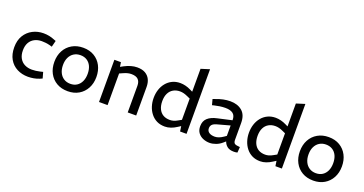

<svg xmlns="http://www.w3.org/2000/svg" viewBox="-38 -1456 4077 2150"><g transform="rotate(20 2000.5 -381.5)"><path d="M304 7Q232 7 173.5 -23Q115 -53 81.5 -111Q48 -169 48 -252Q48 -335 83 -392.5Q118 -450 176.5 -480.5Q235 -511 305 -511Q340 -511 372.5 -504.5Q405 -498 433 -486L460 -476L441 -401L409 -410Q385 -416 361.5 -418.5Q338 -421 316 -421Q268 -421 230.5 -401.5Q193 -382 172 -344.5Q151 -307 151 -252Q151 -197 172.5 -159Q194 -121 232 -102Q270 -83 318 -83Q340 -83 365 -86Q390 -89 415 -95L447 -103L467 -31L440 -19Q406 -5 371 1Q336 7 304 7Z M777 7Q701 7 644.5 -26Q588 -59 557 -117.5Q526 -176 526 -252Q526 -328 557.5 -386.5Q589 -445 646 -478Q703 -511 778 -511Q854 -511 910 -477.5Q966 -444 996.5 -385.5Q1027 -327 1027 -252Q1027 -176 995.5 -117.5Q964 -59 908 -26Q852 7 777 7ZM777 -81Q822 -81 854.5 -102Q887 -123 905 -161.5Q923 -200 923 -252Q923 -304 905.5 -342Q888 -380 855 -401Q822 -422 777 -422Q733 -422 699.5 -401Q666 -380 647.5 -342Q629 -304 629 -252Q629 -200 647.5 -161.5Q666 -123 699.5 -102Q733 -81 777 -81Z M1150 0V-503H1228L1236 -450L1271 -469Q1309 -489 1347 -500Q1385 -511 1422 -511Q1481 -511 1518.5 -489Q1556 -467 1574.5 -429Q1593 -391 1593 -341V0H1492V-317Q1492 -367 1466 -392.5Q1440 -418 1385 -418Q1362 -418 1339 -412Q1316 -406 1290 -394L1252 -377V0Z M1935 7Q1880 7 1838.5 -13.5Q1797 -34 1768 -70.5Q1739 -107 1724 -153.5Q1709 -200 1709 -252Q1709 -305 1724 -351.5Q1739 -398 1768.5 -434Q1798 -470 1840 -490.5Q1882 -511 1935 -511Q1965 -511 1997.5 -503Q2030 -495 2060 -480L2091 -465V-738L2193 -770V0H2116L2107 -61L2074 -40Q2041 -18 2005.5 -5.5Q1970 7 1935 7ZM1812 -252Q1812 -199 1830 -160.5Q1848 -122 1881.5 -102Q1915 -82 1963 -82Q1983 -82 2005 -88Q2027 -94 2053 -109L2091 -130V-383L2053 -400Q2029 -411 2007 -416.5Q1985 -422 1963 -422Q1918 -422 1883.5 -402Q1849 -382 1830.5 -344Q1812 -306 1812 -252Z M2468 7Q2428 7 2391 -8Q2354 -23 2330.5 -54Q2307 -85 2307 -133Q2307 -195 2346 -230.5Q2385 -266 2456 -281L2625 -319V-322Q2625 -375 2594 -398.5Q2563 -422 2504 -422Q2471 -422 2437 -417Q2403 -412 2375 -405L2351 -399L2333 -466L2358 -475Q2404 -493 2446.5 -502Q2489 -511 2531 -511Q2618 -511 2672 -465Q2726 -419 2726 -324V-123Q2726 -91 2741 -79.5Q2756 -68 2805 -65L2800 2Q2790 5 2778.5 6Q2767 7 2758 7Q2707 7 2678.5 -15.5Q2650 -38 2639 -72L2616 -52Q2582 -22 2543 -7.5Q2504 7 2468 7ZM2500 -78Q2523 -78 2548 -87.5Q2573 -97 2599 -115L2625 -133V-257L2472 -215Q2435 -204 2420.5 -187Q2406 -170 2406 -145Q2406 -113 2431 -95.5Q2456 -78 2500 -78Z M3071 7Q3016 7 2974.5 -13.5Q2933 -34 2904 -70.5Q2875 -107 2860 -153.5Q2845 -200 2845 -252Q2845 -305 2860 -351.5Q2875 -398 2904.5 -434Q2934 -470 2976 -490.5Q3018 -511 3071 -511Q3101 -511 3133.5 -503Q3166 -495 3196 -480L3227 -465V-738L3329 -770V0H3252L3243 -61L3210 -40Q3177 -18 3141.5 -5.5Q3106 7 3071 7ZM2948 -252Q2948 -199 2966 -160.5Q2984 -122 3017.5 -102Q3051 -82 3099 -82Q3119 -82 3141 -88Q3163 -94 3189 -109L3227 -130V-383L3189 -400Q3165 -411 3143 -416.5Q3121 -422 3099 -422Q3054 -422 3019.5 -402Q2985 -382 2966.5 -344Q2948 -306 2948 -252Z M3703 7Q3627 7 3570.5 -26Q3514 -59 3483 -117.5Q3452 -176 3452 -252Q3452 -328 3483.5 -386.5Q3515 -445 3572 -478Q3629 -511 3704 -511Q3780 -511 3836 -477.5Q3892 -444 3922.5 -385.5Q3953 -327 3953 -252Q3953 -176 3921.5 -117.5Q3890 -59 3834 -26Q3778 7 3703 7ZM3703 -81Q3748 -81 3780.5 -102Q3813 -123 3831 -161.5Q3849 -200 3849 -252Q3849 -304 3831.5 -342Q3814 -380 3781 -401Q3748 -422 3703 -422Q3659 -422 3625.5 -401Q3592 -380 3573.5 -342Q3555 -304 3555 -252Q3555 -200 3573.5 -161.5Q3592 -123 3625.5 -102Q3659 -81 3703 -81Z"/></g></svg>

Font: REM
Style: Regular
Weight: 400
Designer: Octavio Pardo
Foundry: Ashler Design
Version: Version 1.005;gftools[0.9.28]